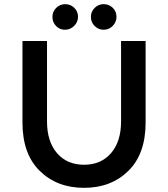

<svg xmlns="http://www.w3.org/2000/svg" viewBox="-20 -896 808 923"><path d="M292 -753Q267 -753 249.5 -771Q232 -789 232 -814.5Q232 -840 250 -858Q268 -876 293.5 -876Q319 -876 337 -858.5Q355 -841 355 -815.5Q355 -790 336.5 -771.5Q318 -753 292 -753ZM478 -753Q453 -753 435 -771Q417 -789 417 -814.5Q417 -840 435 -858Q453 -876 478.5 -876Q504 -876 522 -858.5Q540 -841 540 -815.5Q540 -790 522 -771.5Q504 -753 478 -753ZM562 -312V-699H680V-307Q680 -156 597 -74.5Q514 7 384 7Q254 7 171 -74.5Q88 -156 88 -307V-699H206V-312Q206 -216 254 -160Q302 -104 384 -104Q466 -104 514 -160Q562 -216 562 -312Z"/></svg>

Font: Montserrat_am3
Style: Regular
Weight: 400
Designer: Julieta Ulanovsky
Foundry: Julieta Ulanovsky, Armenina letters added by Vahan Hovhannisyan
Version: Version 2.001